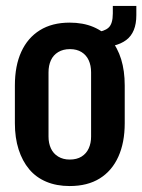

<svg xmlns="http://www.w3.org/2000/svg" viewBox="-20 -617 478 645"><path d="M214 8Q170 8 135.5 -6.5Q101 -21 78 -48.5Q55 -76 42.5 -115Q30 -154 30 -203V-330Q30 -396 51.5 -443Q73 -490 114 -515.5Q155 -541 214 -541Q259 -541 293.5 -526.5Q328 -512 351.5 -484.5Q375 -457 387 -418Q399 -379 399 -330V-203Q399 -138 377.5 -90.5Q356 -43 315 -17.5Q274 8 214 8ZM214 -81Q238 -81 254 -91Q270 -101 278 -118.5Q286 -136 286 -158V-374Q286 -397 278 -414.5Q270 -432 254 -442Q238 -452 215 -452Q192 -452 175.5 -442Q159 -432 151 -414.5Q143 -397 143 -374V-158Q143 -136 151 -118.5Q159 -101 175.5 -91Q192 -81 214 -81ZM301 -457V-509Q330 -511 344.5 -524Q359 -537 359 -572V-597H438V-566Q438 -508 404 -482.5Q370 -457 301 -457Z"/></svg>

Font: Hubot Sans Condensed SemiBold
Style: Regular
Weight: 600
Width: 3
Designer: Deni Anggara
Foundry: GitHub, Inc., Subsidiary of Microsoft Corporation
Version: Version 2.000